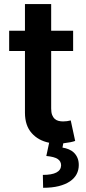

<svg xmlns="http://www.w3.org/2000/svg" viewBox="-20 -696 420 941"><path d="M191.4 224.4 190 161.2Q277.7 161.2 279.5 114.7Q279.5 94.5 262.8 83.3Q246.1 72.1 207 68.5L220.9 3.6Q167.6 -7.1 135.3 -43.7Q102.6 -80.3 102.3 -142.8V-446H24.9V-545.5H102.3V-676.1H230.8V-545.5H338.4V-446H230.8V-164.1Q230.8 -145.2 235.4 -133Q240.1 -120.7 247.9 -113.6Q255.7 -106.5 266.3 -103.7Q277 -100.9 289.1 -100.9Q308.6 -100.9 326.7 -105.8L348.4 -5.3Q331.3 1.4 290.1 6.4L286.2 27.3Q302.6 29.8 317.1 35.9Q331.7 41.9 342.5 52.4Q353.3 62.9 359.7 77.8Q366.1 92.7 366.1 112.9Q366.1 137.1 355.5 157.5Q344.8 177.9 323 192.8Q301.1 207.7 268.3 216.1Q235.4 224.4 191.4 224.4Z"/></svg>

Font: Linik Sans SemiBold
Style: Regular
Weight: 600
Designer: Fonts by Rasmus Andersson / Changes by Cristiano Sobral with parts from Marc Monis
Foundry: rsms
Version: Version 3.020; ttfautohint (v1.6)